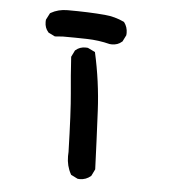

<svg xmlns="http://www.w3.org/2000/svg" viewBox="-46 -613 592 661"><g transform="rotate(5 250.0 -283.0)"><path d="M206.5 -70.8Q206.5 -77.6 207 -85.4Q203.1 -225.1 197.3 -286.6Q191.4 -348.1 187.5 -412.6L198.7 -435.5L200.2 -436.5Q213.9 -448.7 234.4 -448.7Q237.3 -448.7 242.2 -448.2L267.6 -436Q290 -335.9 294.9 -236.1Q299.8 -136.2 303.7 -33.7L292.5 -10.7L291.5 -9.8Q275.4 4.4 253.4 4.4Q250.5 4.4 246.1 3.9L222.7 -7.8L221.7 -9.8Q206.5 -37.1 206.5 -70.8ZM89.4 -524.4Q89.4 -527.3 89.8 -532.2L101.6 -555.2L103.5 -556.6Q128.9 -571.3 161.1 -571.3Q234.9 -571.3 290.5 -566.4Q325.2 -563.5 357.4 -548.3L358.9 -546.9Q370.6 -531.2 370.6 -510.7Q370.6 -507.8 370.1 -502.9L358.9 -480.5L357.4 -479.5Q343.8 -467.3 323.2 -467.3Q317.4 -467.3 315.4 -467.8Q277.3 -477.5 236.3 -478.5Q195.3 -479.5 152.8 -479.5L125.5 -477.5L102.5 -488.8L101.6 -490.2Q89.4 -503.9 89.4 -524.4Z"/></g></svg>

Font: Bakudai
Style: Bold
Weight: 700
Version: Version 1.48